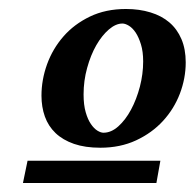

<svg xmlns="http://www.w3.org/2000/svg" viewBox="-20 -703 431 425"><path d="M296.9 -566.9Q296.9 -588.9 292 -604.7Q287.1 -620.6 280.3 -630.9Q273.4 -641.1 265.4 -646Q257.3 -650.9 251 -650.9Q236.3 -650.9 220.9 -637.7Q205.6 -624.5 193.1 -602.8Q180.7 -581.1 172.9 -552.7Q165 -524.4 165 -494.1Q165 -470.7 169.7 -454.6Q174.3 -438.5 181.2 -428.5Q188 -418.5 195.6 -413.8Q203.1 -409.2 209 -409.2Q226.1 -409.2 241.9 -423.3Q257.8 -437.5 270 -460.2Q282.2 -482.9 289.6 -511Q296.9 -539.1 296.9 -566.9ZM326.2 -297.9H30.8L41 -347.2H335ZM391.1 -564.9Q391.1 -529.8 378.2 -495.8Q365.2 -461.9 340.8 -435.3Q316.4 -408.7 281.2 -392.3Q246.1 -376 202.1 -376Q168.5 -376 143.8 -384.5Q119.1 -393.1 103 -408.4Q86.9 -423.8 79.3 -445.1Q71.8 -466.3 71.8 -491.2Q71.8 -526.4 84.2 -560.8Q96.7 -595.2 120.4 -622.3Q144 -649.4 179 -666.3Q213.9 -683.1 258.8 -683.1Q288.6 -683.1 313.2 -675.5Q337.9 -668 355 -653.3Q372.1 -638.7 381.6 -616.5Q391.1 -594.2 391.1 -564.9Z"/></svg>

Font: Charis SIL Viet
Style: Bold Italic
Weight: 700
Italic angle: -11°
Foundry: SIL International
Version: Version 5.000